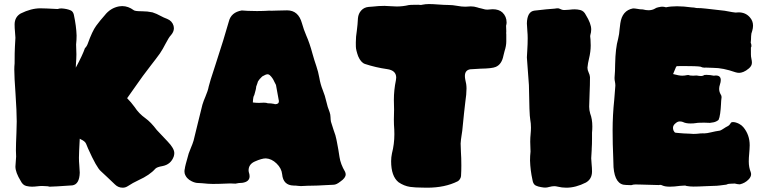

<svg xmlns="http://www.w3.org/2000/svg" viewBox="-20 -874 3694 924"><path d="M570.8 29.3Q548.8 29.3 533.2 13.7Q514.6 -4.9 495.1 -22.5Q480.5 -35.6 465.8 -49.8Q444.8 -67.4 403.8 -159.2Q399.4 -169.9 394.3 -182.1Q389.2 -194.3 369.6 -203.1L363.8 -206.5Q359.9 -136.2 359.9 -114.7Q359.9 -96.7 361.6 -78.9Q363.3 -61 363.8 -43Q362.3 13.2 328.1 18.1Q238.3 24.4 219.7 24.4Q214.8 24.4 211.4 22.5Q194.8 21 183.6 21Q171.9 21 160.6 22.5Q145 24.4 133.8 24.4Q121.1 24.4 106.4 21Q89.4 16.6 80.1 -2.4Q54.2 -44.4 54.2 -72.3Q57.6 -116.7 57.6 -120.6Q57.6 -128.9 57.1 -136Q56.6 -143.1 56.6 -149.4Q56.6 -179.2 59.1 -234.9Q60.5 -272 60.5 -289.6Q60.5 -336.4 54.7 -422.4Q48.8 -503.4 48.8 -539.6Q48.8 -554.2 50.3 -568.8Q50.3 -625.5 51.8 -648.9Q54.2 -685.1 54.2 -692.4Q53.7 -706.1 52.2 -720.2Q50.3 -738.8 50.3 -756.8Q50.8 -792.5 79.6 -809.1Q129.9 -834 174.3 -834Q195.3 -834 257.3 -830.6Q266.6 -833.5 275.9 -833.5Q302.2 -832 320.8 -823.7Q331.5 -818.8 335.4 -803.2Q347.2 -748 348.6 -703.1Q348.6 -681.6 346.2 -659.7L347.7 -612.8Q347.7 -593.8 345.2 -561L344.7 -548.3Q377.9 -609.9 388.7 -642.1Q397.5 -650.4 402.3 -663.6Q423.8 -724.1 442.9 -750Q461.9 -775.9 483.9 -800.3Q511.2 -835.4 552.7 -843.3Q560.5 -844.7 567.9 -844.7Q597.2 -844.7 624 -824.7Q630.4 -819.8 663.6 -819.8Q689.5 -819.8 713.9 -814.5Q733.9 -808.1 752.9 -797.4Q768.1 -789.1 784.2 -783.2Q808.6 -773.4 815.4 -749.5Q816.9 -743.7 816.9 -738.3Q816.9 -720.2 801.3 -703.1Q793 -694.8 775.9 -662.1Q764.2 -638.7 749.5 -616.7Q729 -588.4 708 -561.8Q687 -535.2 667.5 -508.3Q653.3 -487.8 638.7 -467.8Q614.7 -434.6 591.8 -401.4Q610.4 -382.8 627.9 -358.9Q647.9 -327.6 680.2 -304.7Q706.1 -286.1 734.4 -248.5Q754.9 -226.1 786.9 -192.9Q818.8 -159.7 818.8 -137.2Q818.8 -129.9 816.4 -121.6Q802.7 -82.5 761.7 -74.7Q735.4 -70.3 727.5 -62Q701.2 -31.7 646.5 -6.8Q619.1 5.9 594.7 22Q583.5 29.3 570.8 29.3Z M1428.2 21.5Q1421.9 21.5 1414.6 20.5Q1404.3 19 1392.6 19Q1342.8 17.6 1337.9 -35.2Q1335 -64 1311 -87.2Q1287.1 -110.4 1259.3 -111.8Q1239.7 -111.8 1206.1 -96.7Q1176.3 -83.5 1176.3 -53.7Q1176.3 -49.8 1177.2 -46.4Q1181.2 -34.7 1181.2 -25.9Q1181.2 1 1145.5 5.9Q1129.9 5.9 1112.8 9.8Q1100.1 8.8 1087.9 8.8Q1068.4 8.8 1036.1 10.7L1004.4 11.2Q987.3 11.2 981 10.3Q944.8 6.8 935.1 6.8Q919.4 6.8 902.8 -1.5Q876 -14.2 868.7 -39.6Q867.7 -44.4 867.7 -49.3Q867.7 -56.2 869.6 -63Q869.6 -71.3 888.2 -135.7Q893.1 -149.9 898.9 -163.1Q906.2 -179.7 911.6 -197.3Q922.4 -239.3 932.1 -281.2Q942.4 -325.7 954.1 -370.1Q960 -389.6 968.3 -408.2Q981 -438 984.4 -457.5Q987.8 -474.6 1017.1 -563Q1059.1 -691.4 1081.1 -770Q1091.8 -814.9 1143.6 -823.7Q1152.3 -823.7 1171.9 -821.8L1216.8 -820.8L1245.6 -821.3Q1254.9 -821.3 1262.9 -822Q1271 -822.8 1275.9 -822.8L1285.6 -822.3Q1292 -822.3 1317.4 -823.2Q1342.8 -824.2 1361.8 -824.2Q1416 -824.2 1433.1 -762.2Q1441.4 -731.9 1454.1 -702.6Q1470.2 -666.5 1483.9 -615.2Q1492.2 -585 1502.4 -555.7Q1511.7 -528.3 1516.6 -500.5Q1522 -468.3 1533.2 -440.7Q1544.4 -413.1 1550.3 -386Q1556.2 -358.9 1566.4 -334Q1570.3 -323.2 1570.6 -310.5Q1570.8 -297.9 1572.8 -288.1Q1578.6 -268.1 1585.4 -248.5Q1596.2 -219.7 1598.6 -204.6Q1599.1 -198.7 1601.6 -189.9Q1608.9 -152.8 1613.8 -118.7Q1618.7 -84.5 1640.6 -47.4Q1643.6 -41 1643.6 -34.7Q1643.6 -17.6 1617.7 0Q1598.6 15.1 1585 15.1Q1575.2 15.1 1540 17.3Q1504.9 19.5 1485.8 19.5Q1469.7 19.5 1460 20Q1441.4 21.5 1428.2 21.5ZM1304.7 -372.6Q1322.3 -372.6 1322.3 -387.7Q1322.3 -391.1 1321.3 -392.6L1308.1 -465.3L1300.3 -480.5Q1292 -500 1277.8 -512.7Q1272.5 -516.6 1268.1 -516.6Q1259.3 -516.6 1242.2 -506.3Q1238.8 -502.4 1235.4 -499.5Q1234.4 -498.5 1233.4 -497.1Q1232.4 -495.6 1230.5 -494.6Q1219.7 -481.4 1219.7 -476.1L1212.9 -457Q1212.9 -446.8 1203.6 -416Q1198.2 -410.6 1196.8 -380.9Q1211.9 -378.9 1226.6 -378.9L1249.5 -379.9Q1262.2 -379.9 1268.6 -377Q1284.7 -377 1299.3 -374Q1301.3 -372.6 1304.7 -372.6Z M2035.6 29.3Q2023.4 28.8 2009.8 28.8Q1979.5 28.8 1953.6 25.4Q1924.3 21 1897.9 2.9Q1862.3 -25.9 1862.3 -98.1Q1862.3 -116.7 1866.2 -135.3Q1877.9 -180.7 1877.9 -228L1877.4 -250.5Q1875.5 -274.4 1875.5 -298.3L1876.5 -346.2L1875.5 -393.1Q1875.5 -440.4 1885.3 -487.8Q1886.7 -494.6 1886.7 -500.5Q1886.7 -535.6 1842.3 -541.5Q1787.6 -549.3 1735.8 -566.4Q1716.3 -573.7 1703.6 -603.5Q1692.9 -633.3 1692.6 -649.9Q1692.4 -666.5 1692.4 -669.4Q1692.4 -697.8 1697.3 -726.6Q1701.2 -756.3 1702.6 -786.1Q1704.6 -808.6 1718.5 -823.7Q1732.4 -838.9 1754.4 -840.8L1774.4 -842.3Q1802.2 -845.7 1830.6 -845.7Q1844.2 -845.7 1859.1 -844.2Q1874 -842.8 1889.2 -842.8Q1918.5 -842.8 1947.3 -849.6Q1953.1 -850.6 1958.5 -850.6L1993.2 -851.1Q1995.1 -851.1 1998.3 -850.6Q2001.5 -850.1 2006.8 -850.1Q2009.3 -850.1 2011.2 -851.1Q2027.8 -854.5 2043.9 -854.5Q2062 -854.5 2090.1 -852.3Q2118.2 -850.1 2136.2 -850.1Q2158.7 -850.1 2181.2 -845.7Q2200.7 -841.8 2220.2 -841.8Q2231.9 -841.8 2245.6 -843.3Q2261.7 -843.3 2276.9 -838.4Q2285.2 -835.4 2293.5 -834Q2299.3 -833 2304.7 -831.1Q2314.9 -827.6 2325.2 -827.6L2350.6 -829.6Q2380.9 -829.6 2397.9 -814Q2418 -794.9 2418 -765.6Q2418 -758.8 2415.5 -750L2416.5 -723.6L2416 -714.4Q2416 -710.9 2416.5 -709.5V-674.3Q2416.5 -653.3 2408.2 -627.9L2402.8 -606.4Q2394.5 -563.5 2365.2 -551.8Q2348.1 -544.4 2292.5 -543.5Q2267.6 -542.5 2242.7 -540.5Q2217.3 -536.1 2217.3 -508.3Q2217.3 -500.5 2219.2 -490.7Q2225.1 -469.2 2225.1 -447.8Q2225.1 -421.4 2219.2 -382.3Q2214.4 -344.2 2204.6 -244.6Q2203.1 -232.9 2201.2 -221.7Q2197.8 -202.1 2196.8 -183.1Q2196.8 -162.6 2198.2 -142.6Q2200.2 -116.2 2200.2 -77.1Q2200.2 -51.8 2198.7 -26.9Q2198.2 -20 2193.6 -12.5Q2189 -4.9 2182.6 -1.5Q2121.1 29.3 2035.6 29.3Z M2705.1 29.3Q2684.1 29.3 2662.1 23.9Q2655.3 22 2647.5 22Q2636.7 22 2622.1 25.9Q2612.8 28.8 2603.5 28.8L2595.7 28.3L2583.5 26.4Q2570.3 24.4 2559.1 19.3Q2547.9 14.2 2543.9 -1.5L2542.5 -8.3Q2532.2 -54.7 2530.8 -101.6Q2530.8 -123 2533.2 -144.5L2531.7 -191.9Q2531.7 -210.9 2533.7 -230.5Q2535.2 -245.1 2535.2 -260.3Q2535.2 -280.3 2531.7 -299.3Q2527.3 -321.3 2525.4 -464.4L2515.6 -597.7Q2516.1 -615.7 2517.6 -633.3Q2519.5 -661.6 2519.5 -689.9Q2519.5 -708 2517.8 -725.8Q2516.1 -743.7 2515.6 -761.7Q2517.1 -817.9 2551.3 -822.8Q2617.2 -830.6 2649.9 -832.5Q2657.2 -834 2664.6 -834Q2669.4 -834 2672.9 -832Q2684.6 -825.7 2695.8 -825.7Q2707.5 -825.7 2718.8 -827.1Q2734.4 -829.1 2745.6 -829.1Q2758.3 -829.1 2772.9 -825.7Q2790 -821.3 2799.3 -802.2Q2825.2 -760.3 2825.2 -732.4Q2825.2 -718.8 2820.8 -704.6L2820.3 -698.7Q2820.3 -695.3 2821 -691.7Q2821.8 -688 2821.8 -684.1Q2821.8 -675.8 2822.3 -668.7Q2822.8 -661.6 2822.8 -655.3Q2822.8 -625.5 2814.5 -591.3Q2809.1 -569.8 2807.1 -548.3Q2807.1 -537.1 2812.7 -525.6Q2818.4 -514.2 2819.3 -502.9Q2819.3 -463.4 2817.4 -423.8Q2815.4 -372.1 2815.4 -360.8Q2815.4 -343.8 2820.3 -327.6Q2830.6 -301.3 2830.6 -265.1Q2830.6 -250.5 2829.1 -235.8V-204.6Q2829.1 -179.7 2827.6 -157.7V-153.8Q2825.2 -119.6 2825.2 -112.3Q2825.7 -98.6 2827.1 -84.5Q2829.1 -65.9 2829.1 -47.9Q2828.6 -12.2 2799.8 4.4Q2751 29.3 2705.1 29.3Z M3252 20.5Q3224.1 24.4 3204.1 24.4Q3180.2 24.4 3168 18.6Q3162.1 15.6 3156.7 15.6Q3153.3 15.6 3150.4 16.6L3063.5 14.2Q3050.8 13.7 3038.1 13.7Q3027.8 13.7 3018.1 17.1Q3003.9 16.1 2992.2 16.1Q2939.5 16.1 2932.6 -69.3L2931.2 -115.2Q2928.2 -180.7 2928.2 -246.6Q2928.2 -319.8 2936 -393.6L2941.4 -461.9Q2941.4 -471.2 2939.5 -480.2Q2937.5 -489.3 2937.5 -497.1V-500.5Q2940.4 -532.7 2940.4 -565.4Q2941.9 -642.6 2954.6 -686.5Q2960.4 -710 2961.9 -734.4L2965.3 -761.7Q2974.1 -823.7 3026.4 -833.5Q3035.6 -833.5 3046.4 -831.5Q3060.5 -828.6 3073.7 -828.6Q3088.4 -824.7 3101.1 -824.7Q3118.7 -824.7 3131.8 -832.5Q3136.7 -836.4 3147.5 -838.9L3152.8 -839.8Q3159.7 -841.8 3167 -841.8Q3175.8 -841.8 3185.1 -838.9Q3208 -843.8 3238.3 -843.8Q3269.5 -843.8 3308.6 -838.4Q3319.3 -838.4 3331.5 -835.4Q3354.5 -835.4 3377.9 -832.5Q3403.8 -830.1 3467.3 -822.3Q3514.2 -813.5 3520 -813.5L3534.2 -814.5Q3567.9 -814.5 3588.4 -791Q3604 -773.9 3604 -750.5Q3604 -738.8 3600.1 -725.6Q3594.7 -712.4 3594.7 -699.2Q3594.7 -683.6 3592.8 -668.5Q3596.2 -662.1 3596.2 -652.8Q3596.2 -647.9 3593.8 -645.5V-612.3Q3593.8 -601.6 3596.2 -591.1Q3598.6 -580.6 3598.6 -572.3Q3598.6 -557.1 3584.2 -544.9Q3569.8 -532.7 3557.9 -528.1Q3545.9 -523.4 3537.1 -523.4Q3528.3 -523.4 3519 -526.4Q3459 -547.4 3413.6 -547.4Q3394.5 -547.4 3375 -548.8L3370.6 -548.3Q3360.8 -548.3 3350.6 -553.2Q3333.5 -556.2 3265.6 -556.2L3237.8 -555.7Q3235.4 -555.2 3233.2 -551.3Q3231 -547.4 3226.3 -534.7Q3221.7 -522 3219.2 -517.6Q3247.6 -509.8 3263.2 -509.8Q3273.9 -509.8 3284.7 -512.2Q3288.1 -513.2 3292 -513.2Q3299.8 -509.8 3315.4 -509.8Q3322.8 -509.8 3332.5 -510.7Q3345.7 -508.3 3351.6 -508.3H3356Q3362.8 -508.3 3370.1 -513.2Q3375 -513.7 3379.9 -513.7Q3396.5 -513.7 3415 -509.8Q3420.4 -510.7 3424.8 -510.7Q3448.7 -510.7 3448.7 -488.8Q3448.7 -479 3444.8 -467.8Q3440.9 -456.5 3440.9 -446.3Q3440.9 -432.6 3448.2 -419.9Q3452.6 -413.6 3452.6 -406.7Q3450.2 -388.7 3449.7 -370.6Q3448.7 -349.1 3445.8 -328.1Q3442.9 -307.1 3438 -296.9Q3427.2 -288.1 3414.1 -285.4Q3400.9 -282.7 3396.5 -282.7Q3381.3 -282.7 3368.7 -283.7Q3355 -283.2 3345.7 -283.2Q3337.9 -283.2 3329.6 -281.7Q3318.4 -279.8 3302.7 -279.8Q3279.8 -279.8 3266.1 -287.1Q3258.8 -289.6 3251.5 -289.6Q3241.7 -289.6 3232.9 -282.2Q3218.8 -272 3218.8 -258.8Q3218.8 -252.9 3221.2 -246.1Q3225.6 -236.3 3230.7 -235.4Q3235.8 -234.4 3239.7 -234.4Q3246.6 -234.4 3253.9 -233.2Q3261.2 -231.9 3270 -231.9Q3286.1 -231.9 3298.1 -230.7Q3310.1 -229.5 3317.9 -229.5Q3332 -229.5 3351.1 -231.9Q3361.8 -232.4 3365.2 -232.4L3367.7 -231.9Q3382.8 -232.4 3402.3 -237.3Q3421.9 -242.2 3445.3 -245.6Q3453.6 -249 3463.1 -255.6Q3472.7 -262.2 3481.4 -266.4Q3490.2 -270.5 3496.6 -281.7Q3499.5 -286.6 3506.8 -286.6Q3520 -286.6 3536.6 -278.3Q3549.3 -271.5 3557.1 -262.2Q3587.9 -225.6 3587.9 -174.8Q3587.4 -154.3 3585.4 -133.3Q3583.5 -115.2 3583.5 -96.7Q3583.5 -68.8 3592.8 -45.9Q3594.7 -40.5 3594.7 -35.6Q3594.7 -22.5 3582 -9.8Q3565.4 7.3 3540.5 13.2Q3528.3 12.7 3516.1 9.3Q3502 10.3 3492.7 10.3Q3483.4 10.3 3475.1 14.6Q3455.1 17.1 3443.6 18.6Q3432.1 20 3429.2 20Q3411.6 20 3375.7 22Q3339.8 23.9 3317.4 23.9Q3301.3 23.9 3283.7 21Q3280.3 19 3275.4 19Q3266.1 19 3252 20.5Z"/></svg>

Font: Kaph
Style: Regular
Weight: 400
Designer: GGBotNet
Foundry: f0n7.com
Version: 1.10